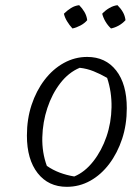

<svg xmlns="http://www.w3.org/2000/svg" viewBox="-20 -714 535 742"><path d="M238 8Q167 8 125.5 -45Q84 -98 84 -190Q84 -254 102 -308.5Q120 -363 152 -405Q184 -447 226.5 -470.5Q269 -494 317 -494Q388 -494 429 -441.5Q470 -389 470 -296Q470 -232 452 -177.5Q434 -123 402.5 -81Q371 -39 329 -15.5Q287 8 238 8ZM267 -32Q308 -49 340.5 -90.5Q373 -132 391.5 -186Q410 -240 411 -299.5Q412 -359 394 -413Q368 -428 342 -438.5Q316 -449 288 -452Q245 -434 213 -392.5Q181 -351 163 -296.5Q145 -242 143.5 -183.5Q142 -125 161 -73Q184 -57 210.5 -47Q237 -37 267 -32ZM286 -694Q298 -682 306.5 -667.5Q315 -653 317 -636Q307 -624 291 -615.5Q275 -607 260 -604Q248 -617 239 -632Q230 -647 227 -661Q240 -674 254.5 -683Q269 -692 286 -694ZM434 -694Q447 -681 455 -667Q463 -653 465 -636Q453 -623 438.5 -615Q424 -607 409 -604Q397 -615 388 -630Q379 -645 375 -661Q387 -674 402.5 -683Q418 -692 434 -694Z"/></svg>

Font: Piazzolla 8pt ExtraLight
Style: Italic
Weight: 250
Italic angle: -11.3°
Designer: Juan Pablo del Peral
Foundry: Huerta Tipografica
Version: Version 2.001